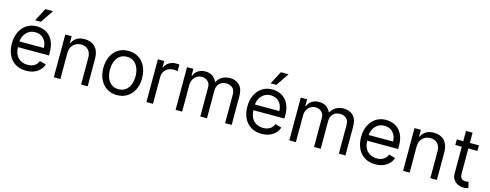

<svg xmlns="http://www.w3.org/2000/svg" viewBox="-25 -1570 6040 2367"><g transform="rotate(15 2994.5 -386.5)"><path d="M305.4 11.4Q226.6 11.4 169.6 -23.6Q112.6 -58.6 81.9 -121.6Q51.1 -184.7 51.1 -268.5Q51.1 -352.3 81.9 -416.4Q112.6 -480.5 167.8 -516.5Q223 -552.6 296.9 -552.6Q339.5 -552.6 381 -538.4Q422.6 -524.1 456.7 -492.4Q490.8 -460.6 511 -408.4Q531.2 -356.2 531.2 -279.8V-244.3H135.3Q138.1 -157 184.8 -110.4Q231.5 -63.9 305.4 -63.9Q354.8 -63.9 390.3 -85.2Q425.8 -106.5 441.8 -149.1L522.7 -126.4Q503.6 -64.6 446 -26.6Q388.5 11.4 305.4 11.4ZM135.3 -316.8H446Q446 -386 405.5 -431.6Q365.1 -477.3 296.9 -477.3Q248.9 -477.3 213.8 -454.9Q178.6 -432.5 158.4 -395.8Q138.1 -359 135.3 -316.8ZM254.3 -619.3 340.9 -784.1H438.9L328.1 -619.3Z M742.9 -328.1V0H659.1V-545.5H740.1V-460.2H747.2Q766.3 -501.8 805.4 -527.2Q844.5 -552.6 906.2 -552.6Q989 -552.6 1040 -501.8Q1090.9 -451 1090.9 -346.6V0H1007.1V-340.9Q1007.1 -405.2 973.7 -441.2Q940.3 -477.3 882.1 -477.3Q822.1 -477.3 782.5 -438.4Q742.9 -399.5 742.9 -328.1Z M1465.9 11.4Q1392 11.4 1336.5 -23.8Q1280.9 -58.9 1249.8 -122.2Q1218.8 -185.4 1218.8 -269.9Q1218.8 -355.1 1249.8 -418.7Q1280.9 -482.2 1336.5 -517.4Q1392 -552.6 1465.9 -552.6Q1539.8 -552.6 1595.3 -517.4Q1650.9 -482.2 1682 -418.7Q1713.1 -355.1 1713.1 -269.9Q1713.1 -185.4 1682 -122.2Q1650.9 -58.9 1595.3 -23.8Q1539.8 11.4 1465.9 11.4ZM1465.9 -63.9Q1522 -63.9 1558.2 -92.7Q1594.5 -121.4 1611.9 -168.3Q1629.3 -215.2 1629.3 -269.9Q1629.3 -324.6 1611.9 -371.8Q1594.5 -419 1558.2 -448.2Q1522 -477.3 1465.9 -477.3Q1409.8 -477.3 1373.6 -448.2Q1337.4 -419 1320 -371.8Q1302.6 -324.6 1302.6 -269.9Q1302.6 -215.2 1320 -168.3Q1337.4 -121.4 1373.6 -92.7Q1409.8 -63.9 1465.9 -63.9Z M1840.9 0V-545.5H1921.9V-463.1H1927.6Q1942.5 -503.6 1981.5 -528.8Q2020.6 -554 2069.6 -554Q2078.8 -554 2092.7 -553.6Q2106.5 -553.3 2113.6 -552.6V-467.3Q2109.4 -468.4 2094.3 -470.7Q2079.2 -473 2062.5 -473Q2002.8 -473 1963.8 -436.8Q1924.7 -400.6 1924.7 -345.2V0Z M2213.1 0V-545.5H2294V-460.2H2301.1Q2318.2 -503.9 2356.2 -528.2Q2394.2 -552.6 2447.4 -552.6Q2501.4 -552.6 2537.5 -528.2Q2573.5 -503.9 2593.8 -460.2H2599.4Q2620.4 -502.5 2662.3 -527.5Q2704.2 -552.6 2762.8 -552.6Q2835.9 -552.6 2882.5 -506.9Q2929 -461.3 2929 -365.1V0H2845.2V-365.1Q2845.2 -425.4 2812.1 -451.3Q2779.1 -477.3 2734.4 -477.3Q2676.8 -477.3 2645.2 -442.6Q2613.6 -408 2613.6 -355.1V0H2528.4V-373.6Q2528.4 -420.1 2498.2 -448.7Q2468 -477.3 2420.5 -477.3Q2387.8 -477.3 2359.6 -459.9Q2331.3 -442.5 2314.1 -411.8Q2296.9 -381 2296.9 -340.9V0Z M3311.1 11.4Q3232.2 11.4 3175.2 -23.6Q3118.3 -58.6 3087.5 -121.6Q3056.8 -184.7 3056.8 -268.5Q3056.8 -352.3 3087.5 -416.4Q3118.3 -480.5 3173.5 -516.5Q3228.7 -552.6 3302.6 -552.6Q3345.2 -552.6 3386.7 -538.4Q3428.3 -524.1 3462.4 -492.4Q3496.4 -460.6 3516.7 -408.4Q3536.9 -356.2 3536.9 -279.8V-244.3H3141Q3143.8 -157 3190.5 -110.4Q3237.2 -63.9 3311.1 -63.9Q3360.4 -63.9 3396 -85.2Q3431.5 -106.5 3447.4 -149.1L3528.4 -126.4Q3509.2 -64.6 3451.7 -26.6Q3394.2 11.4 3311.1 11.4ZM3141 -316.8H3451.7Q3451.7 -386 3411.2 -431.6Q3370.7 -477.3 3302.6 -477.3Q3254.6 -477.3 3219.5 -454.9Q3184.3 -432.5 3164.1 -395.8Q3143.8 -359 3141 -316.8ZM3259.9 -619.3 3346.6 -784.1H3444.6L3333.8 -619.3Z M3664.8 0V-545.5H3745.7V-460.2H3752.8Q3769.9 -503.9 3807.9 -528.2Q3845.9 -552.6 3899.1 -552.6Q3953.1 -552.6 3989.2 -528.2Q4025.2 -503.9 4045.5 -460.2H4051.1Q4072.1 -502.5 4114 -527.5Q4155.9 -552.6 4214.5 -552.6Q4287.6 -552.6 4334.2 -506.9Q4380.7 -461.3 4380.7 -365.1V0H4296.9V-365.1Q4296.9 -425.4 4263.8 -451.3Q4230.8 -477.3 4186.1 -477.3Q4128.6 -477.3 4096.9 -442.6Q4065.3 -408 4065.3 -355.1V0H3980.1V-373.6Q3980.1 -420.1 3949.9 -448.7Q3919.7 -477.3 3872.2 -477.3Q3839.5 -477.3 3811.3 -459.9Q3783 -442.5 3765.8 -411.8Q3748.6 -381 3748.6 -340.9V0Z M4762.8 11.4Q4683.9 11.4 4627 -23.6Q4570 -58.6 4539.2 -121.6Q4508.5 -184.7 4508.5 -268.5Q4508.5 -352.3 4539.2 -416.4Q4570 -480.5 4625.2 -516.5Q4680.4 -552.6 4754.3 -552.6Q4796.9 -552.6 4838.4 -538.4Q4880 -524.1 4914.1 -492.4Q4948.2 -460.6 4968.4 -408.4Q4988.6 -356.2 4988.6 -279.8V-244.3H4592.7Q4595.5 -157 4642.2 -110.4Q4688.9 -63.9 4762.8 -63.9Q4812.1 -63.9 4847.7 -85.2Q4883.2 -106.5 4899.1 -149.1L4980.1 -126.4Q4960.9 -64.6 4903.4 -26.6Q4845.9 11.4 4762.8 11.4ZM4592.7 -316.8H4903.4Q4903.4 -386 4862.9 -431.6Q4822.4 -477.3 4754.3 -477.3Q4706.3 -477.3 4671.2 -454.9Q4636 -432.5 4615.8 -395.8Q4595.5 -359 4592.7 -316.8Z M5200.3 -328.1V0H5116.5V-545.5H5197.4V-460.2H5204.5Q5223.7 -501.8 5262.8 -527.2Q5301.8 -552.6 5363.6 -552.6Q5446.4 -552.6 5497.3 -501.8Q5548.3 -451 5548.3 -346.6V0H5464.5V-340.9Q5464.5 -405.2 5431.1 -441.2Q5397.7 -477.3 5339.5 -477.3Q5279.5 -477.3 5239.9 -438.4Q5200.3 -399.5 5200.3 -328.1Z M5938.9 -545.5V-474.4H5822.4V-156.2Q5822.4 -120.7 5832.9 -103.2Q5843.4 -85.6 5859.9 -79.7Q5876.4 -73.9 5894.9 -73.9Q5908.7 -73.9 5917.6 -75.5Q5926.5 -77.1 5931.8 -78.1L5948.9 -2.8Q5940.3 0.4 5925.1 3.7Q5909.8 7.1 5886.4 7.1Q5850.9 7.1 5816.9 -8.2Q5783 -23.4 5760.8 -54.7Q5738.6 -85.9 5738.6 -133.5V-474.4H5656.2V-545.5H5738.6V-676.1H5822.4V-545.5Z"/></g></svg>

Font: Inter Alia
Style: Regular
Weight: 400
Designer: Rasmus Andersson (Latin, Greek, Cyrillic etc.) and Evan from Shavian.info (Shavian, old style figures)
Foundry: Shavian.info
Version: Version 0.001;git-37ab20767